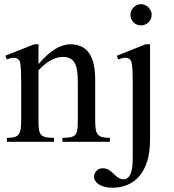

<svg xmlns="http://www.w3.org/2000/svg" viewBox="-20 -669 819 906"><path d="M274.4 0V-18.6Q299.3 -18.6 313.7 -21.7Q328.1 -24.9 335.7 -33.9Q343.3 -43 345.2 -59.1Q347.2 -75.2 347.2 -101.1V-283.7Q347.2 -314 343.8 -336.2Q340.3 -358.4 332 -372.6Q323.7 -386.7 310.5 -393.6Q297.4 -400.4 277.3 -400.4Q249 -400.4 220 -384.8Q190.9 -369.1 161.6 -336.9V-101.1Q161.6 -74.7 163.8 -58.6Q166 -42.5 173.8 -33.7Q181.6 -24.9 196 -21.7Q210.4 -18.6 234.9 -18.6V0H12.7V-18.6Q33.7 -18.6 46.9 -21.7Q60.1 -24.9 67.4 -34.2Q74.7 -43.5 77.4 -59.6Q80.1 -75.7 80.1 -101.1V-267.6Q80.1 -307.6 79.1 -330.6Q78.1 -353.5 76.4 -365.7Q74.7 -377.9 72 -382.3Q69.3 -386.7 65.4 -389.6Q49.3 -403.8 12.7 -388.7L4.9 -406.2L141.6 -460H161.6V-366.7Q241.2 -460 312 -460Q344.7 -460 367.2 -448Q389.6 -436 403.3 -414.1Q417 -392.1 423.1 -361.3Q429.2 -330.6 429.2 -293V-101.1Q429.2 -76.2 431.6 -60.1Q434.1 -43.9 441.4 -34.9Q448.7 -25.9 462.4 -22.2Q476.1 -18.6 498.5 -18.6V0ZM695.8 -599.6Q695.8 -589.4 692.1 -580.3Q688.5 -571.3 681.6 -564.5Q674.8 -557.6 665.8 -553.5Q656.7 -549.3 645.5 -549.3Q624 -549.3 609.9 -563.5Q595.7 -577.6 595.7 -599.6Q595.7 -609.9 599.9 -618.9Q604 -627.9 610.8 -634.8Q617.7 -641.6 626.7 -645.5Q635.7 -649.4 645.5 -649.4Q654.8 -649.4 663.8 -645.5Q672.9 -641.6 679.9 -634.8Q687 -627.9 691.4 -618.9Q695.8 -609.9 695.8 -599.6ZM688 -9.3Q688 48.8 674.8 91.3Q661.6 133.8 637.9 161.6Q614.3 189.5 581.8 203.1Q549.3 216.8 511.2 216.8Q487.8 216.8 471.2 211.9Q454.6 207 444.3 199.7Q434.1 192.4 429 183.6Q423.8 174.8 423.3 167.5Q423.3 149.4 435.3 137.2Q447.3 125 463.9 125Q481 125 493.4 132.6Q505.9 140.1 521.5 156.2Q543.9 177.2 561 177.2Q578.6 177.2 587.9 165.3Q597.2 153.3 601.3 134.3Q605.5 115.2 606 92Q606.4 68.8 606.4 45.9V-272.5Q606.4 -304.2 605.7 -325.2Q605 -346.2 603.3 -359.6Q601.6 -373 598.9 -379.9Q596.2 -386.7 592.3 -389.6Q582.5 -397 570.3 -396.5Q558.1 -396 537.1 -388.7L531.7 -406.2L667 -460H688Z"/></svg>

Font: Doulos SIL
Style: Regular
Weight: 400
Designer: Walt Agee, Victor Gaultney, Peter Martin, Debbi Hosken
Foundry: SIL International
Version: Version 4.110; 2011; Maintenance release